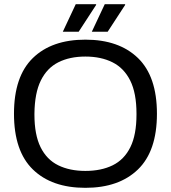

<svg xmlns="http://www.w3.org/2000/svg" viewBox="-20 -888 818 920"><path d="M389 12Q228 12 137.5 -76Q47 -164 47 -343Q47 -522 137.5 -610Q228 -698 389 -698Q550 -698 641 -610Q732 -522 732 -343Q732 -164 641 -76Q550 12 389 12ZM389 -69Q465 -69 520 -96Q575 -123 604.5 -182.5Q634 -242 634 -339V-343Q634 -442 604 -502Q574 -562 519 -589.5Q464 -617 389 -617Q314 -617 259.5 -589.5Q205 -562 175.5 -502Q146 -442 145 -343V-339Q145 -242 174.5 -182.5Q204 -123 259 -96Q314 -69 389 -69ZM420 -736 482 -868H579L580 -865L496 -736ZM281 -736 343 -868H440L441 -865L357 -736Z"/></svg>

Font: Archivo VF Beta
Style: Regular
Weight: 400
Designer: Hector Gatti
Foundry: Omnibus-Type
Version: Version 1.002